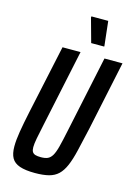

<svg xmlns="http://www.w3.org/2000/svg" viewBox="-133 -961 739 1039"><g transform="rotate(15 237.0 -441.0)"><path d="M169 8Q116 8 84 -3Q52 -14 38.5 -38Q25 -62 25 -103Q25 -138 33 -186.5Q41 -235 55 -301L138 -688H239L148 -258Q137 -207 131 -175.5Q125 -144 125 -125Q125 -108 130.5 -99Q136 -90 147.5 -86.5Q159 -83 178 -83Q202 -83 216.5 -89.5Q231 -96 241.5 -113.5Q252 -131 261 -165.5Q270 -200 282 -258L373 -688H474L392 -300Q375 -225 362.5 -171.5Q350 -118 335 -83Q320 -48 299 -28Q278 -8 246.5 0Q215 8 169 8ZM282 -750 245 -884 246 -890H340L355 -755V-750Z"/></g></svg>

Font: Saira ExtraCondensed SemiBold
Style: Italic
Weight: 600
Width: 2
Italic angle: -12°
Designer: Hector Gatti with collaboration of the Omnibus-Type team
Foundry: Omnibus-Type
Version: Version 1.101